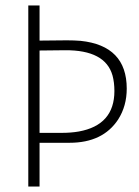

<svg xmlns="http://www.w3.org/2000/svg" viewBox="-20 -679 506 699"><path d="M233.4 -159.2Q354.5 -159.2 410.2 -244.1Q441.4 -293 441.4 -356.4Q441.4 -512.7 273.4 -530.3Q249 -532.2 223.6 -532.2L124 -531.2V-659.2H83V0H124V-159.2ZM216.8 -496.1Q363.3 -497.1 389.6 -404.3Q396.5 -378.9 396.5 -347.7Q396.5 -223.6 266.6 -200.2Q238.3 -195.3 205.1 -195.3H124V-495.1Z"/></svg>

Font: Yaldevi Colombo ExtraLight
Style: Regular
Weight: 275
Designer: Sol Matas, Denzil Rajitha, Kosala Senevirathne and Pathum Egodawatta
Foundry: Mooniak
Version: Version 1.020 ; ttfautohint (v1.6)